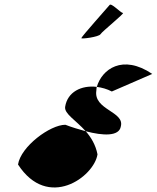

<svg xmlns="http://www.w3.org/2000/svg" viewBox="-20 -956 679 831"><path d="M58 -244C187 -45 387 -190 402 -288C394 -329 374 -362 351 -388C322 -396 291 -405 263 -416C197 -416 70 -322 58 -244ZM262 -494C257 -464 308 -436 351 -388C426 -368 496 -365 503 -409C520 -474 384 -480 397 -564C398 -569 397 -575 399 -580C332 -588 272 -558 262 -494ZM332 -791C331 -786 408 -796 415 -808C422 -820 522 -900 512 -900C502 -900 461 -946 454 -934C446 -924 334 -799 332 -791ZM399 -580C421 -577 443 -571 464 -560L639 -636C510 -723 421 -656 399 -580Z"/></svg>

Font: Ampere
Style: CndIta
Weight: 400
Version: Version 1